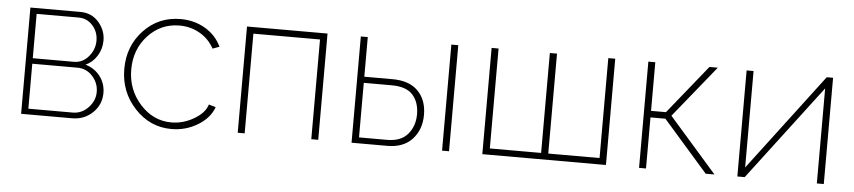

<svg xmlns="http://www.w3.org/2000/svg" viewBox="-37 -727 4165 936"><g transform="rotate(5 2045.0 -259.0)"><path d="M81 0V-520H325Q381 -520 415.5 -480.5Q450 -441 450 -391Q450 -350 429 -316Q408 -282 373 -266Q418 -253 445 -217.5Q472 -182 472 -136Q472 -79 431 -39.5Q390 0 331 0ZM114 -275H315Q358 -275 387 -309.5Q416 -344 416 -387Q416 -430 388.5 -461Q361 -492 319 -492H114ZM114 -28H331Q375 -28 407 -61.5Q439 -95 439 -138Q439 -182 409 -215Q379 -248 335 -248H114Z M817 10Q712 10 637.5 -70Q563 -150 563 -262Q563 -374 635.5 -451Q708 -528 816 -528Q883 -528 936.5 -496.5Q990 -465 1016 -410L983 -398Q958 -444 913 -470Q868 -496 813 -496Q722 -496 659.5 -428.5Q597 -361 597 -262Q597 -164 661 -93Q725 -22 814 -22Q872 -22 924.5 -53Q977 -84 989 -125L1023 -115Q1004 -61 945.5 -25.5Q887 10 817 10Z M1141 0V-520H1535V0H1501V-488H1175V0Z M1698 0V-520H1732V-326H1870Q1952 -326 1995 -282.5Q2038 -239 2038 -166Q2038 -94 1995 -47Q1952 0 1873 0ZM2141 0V-519H2175V0ZM1732 -29H1870Q1937 -29 1970.5 -68.5Q2004 -108 2004 -166Q2004 -224 1972.5 -260Q1941 -296 1868 -296H1732Z M2338 0V-520H2372V-31H2623V-520H2658V-31H2909V-520H2943V0Z M3105 0V-520H3139V-282H3212L3404 -520H3445L3240 -267L3474 0H3431L3212 -250H3139V0Z M3586 0V-519H3620V-47L3978 -520H4009V0H3975V-465L3622 0Z"/></g></svg>

Font: Raleway-v4020 ExtraLight
Style: Regular
Weight: 275
Designer: Matt McInerney, Pablo Impallari, Rodrigo Fuenzalida
Foundry: Matt McInerney, Pablo Impallari, Rodrigo Fuenzalida
Version: Version 4.020;PS 004.020;hotconv 1.0.88;makeotf.lib2.5.64775